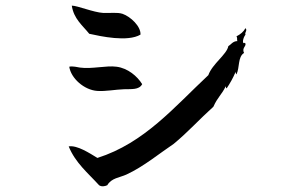

<svg xmlns="http://www.w3.org/2000/svg" viewBox="-20 -687 1040 682"><path d="M479 -564C481 -593 444 -628 415 -638C396 -644 370 -640 347 -641C312 -643 255 -667 235 -667C242 -620 273 -597 297 -567C338 -558 433 -537 479 -564ZM852 -564C848 -572 860 -578 852 -587C845 -574 834 -565 820 -558C824 -552 821 -547 823 -541C807 -541 800 -528 791 -523C786 -494 734 -460 720 -420C599 -307 493 -179 326 -126C298 -143 254 -172 224 -167C248 -108 293 -72 332 -29C341 -23 352 -25 361 -29C376 -55 405 -56 429 -67C490 -95 549 -144 597 -176C647 -217 690 -265 738 -308C753 -342 768 -351 782 -381C782 -381 782 -374 785 -373C797 -391 808 -410 817 -432C817 -432 817 -424 820 -423C832 -447 824 -485 847 -499C837 -518 859 -524 850 -535C839 -528 842 -551 852 -564ZM485 -388C468 -416 434 -445 394 -450C357 -455 306 -441 264 -447C257 -448 238 -453 226 -450C232 -409 279 -367 326 -364C355 -362 390 -369 420 -370C446 -371 474 -367 485 -388Z"/></svg>

Font: Yuji Syuku Std R
Style: Regular
Weight: 400
Designer: Kataoka Yuji
Foundry: Kinuta Font Factory
Version: Version 3.000;hotconv 1.0.111;makeotfexe 2.5.65597